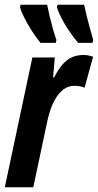

<svg xmlns="http://www.w3.org/2000/svg" viewBox="-27 -786 411 806"><path d="M-6.8 0 108.9 -544.9H203.1L195.8 -460.9H200.2Q216.8 -493.7 234.6 -514.4Q252.4 -535.2 274.2 -545.2Q295.9 -555.2 323.2 -555.2Q333 -555.2 342.5 -553.5Q352.1 -551.8 363.8 -547.9L328.1 -418Q318.4 -421.9 307.6 -423.8Q296.9 -425.8 285.2 -425.8Q261.7 -425.8 243.2 -413.1Q224.6 -400.4 210.7 -379.4Q196.8 -358.4 187.3 -332.3Q177.7 -306.2 171.9 -278.8L112.8 0ZM301.3 -606Q281.7 -628.4 263.2 -656Q244.6 -683.6 231 -710.2Q217.3 -736.8 211.9 -755.9L214.4 -766.1H326.2Q330.1 -747.6 335.4 -725.1Q340.8 -702.6 348.1 -676Q355.5 -649.4 364.3 -618.2L361.3 -606ZM143.1 -606Q126 -626.5 107.7 -654.8Q89.4 -683.1 75.4 -710.7Q61.5 -738.3 57.1 -755.9L59.1 -766.1H170.9Q175.3 -744.1 181.4 -718Q187.5 -691.9 194.8 -665.8Q202.1 -639.6 210 -618.2L207 -606Z"/></svg>

Font: Open Sans Condensed
Style: Italic
Weight: 400
Width: 3
Italic angle: -12°
Designer: Monotype Design Team
Foundry: Monotype Imaging Inc.
Version: Version 3.000